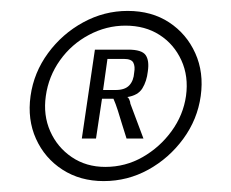

<svg xmlns="http://www.w3.org/2000/svg" viewBox="-20 -611 424 352"><path d="M170 -279Q127 -279 94.5 -300Q62 -321 46 -356.5Q30 -392 36 -435Q42 -478 68 -513.5Q94 -549 132.5 -570Q171 -591 214 -591Q258 -591 290 -570Q322 -549 338 -513.5Q354 -478 348 -435Q342 -392 316 -356.5Q290 -321 252 -300Q214 -279 170 -279ZM173 -305Q210 -305 241.5 -323Q273 -341 294.5 -370.5Q316 -400 321 -435Q326 -471 312.5 -500.5Q299 -530 272.5 -547Q246 -564 210 -564Q175 -564 143 -547Q111 -530 90 -500.5Q69 -471 64 -435Q59 -400 72 -370.5Q85 -341 111.5 -323Q138 -305 173 -305ZM130 -357 154 -520H215Q240 -520 247 -510Q254 -500 251 -480Q249 -462 241 -449Q233 -436 213 -433Q215 -433 217 -428.5Q219 -424 219 -421L243 -357H212Q208 -369 204 -382.5Q200 -396 196 -408.5Q192 -421 188 -430H167L156 -357ZM169 -446H192Q209 -446 217 -454.5Q225 -463 226 -478Q228 -489 224.5 -496Q221 -503 207 -503H177Z"/></svg>

Font: Alumni Sans Thin
Style: Bold Italic
Weight: 700
Italic angle: -8°
Version: Version 1.016